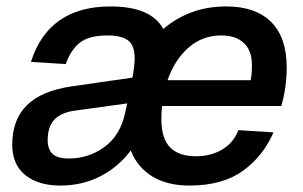

<svg xmlns="http://www.w3.org/2000/svg" viewBox="-20 -564 942 596"><path d="M167 12Q99 12 58.5 -20.5Q18 -53 18 -115Q18 -192 63 -237Q108 -282 203 -296L391 -323Q394 -337 396 -354Q398 -371 398 -382Q398 -424 377 -439Q356 -454 314 -454Q257 -454 228.5 -432Q200 -410 184 -365L76 -372Q131 -544 323 -544Q449 -544 487 -474Q525 -507 574 -525.5Q623 -544 683 -544Q773 -544 821.5 -496Q870 -448 870 -354Q870 -323 865.5 -292Q861 -261 853 -235H483Q481 -215 481 -194Q481 -134 508 -106.5Q535 -79 588 -79Q635 -79 670 -100Q705 -121 720 -160L829 -153Q796 -78 733 -33Q670 12 568 12Q499 12 452.5 -16.5Q406 -45 386 -97Q348 -46 292 -17Q236 12 167 12ZM667 -454Q608 -454 565 -416Q522 -378 500 -315H758Q760 -324 761 -334.5Q762 -345 762 -362Q762 -407 737 -430.5Q712 -454 667 -454ZM194 -72Q255 -72 304.5 -108Q354 -144 369 -216L375 -243L215 -221Q170 -215 149 -193Q128 -171 128 -129Q128 -101 143 -86.5Q158 -72 194 -72Z"/></svg>

Font: Geist Medium
Style: Italic
Weight: 500
Italic angle: -12°
Designer: Basement.studio, Andrés Briganti, Mateo Zaragoza
Foundry: Basement.studio, Vercel, Andrés Briganti, Guido Ferreyra, Mateo Zaragoza
Version: Version 1.500; ttfautohint (v1.8.4.7-5d5b)